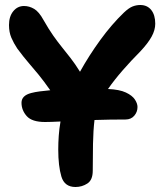

<svg xmlns="http://www.w3.org/2000/svg" viewBox="-20 -733 646 768"><path d="M282 15Q238 15 225.5 -27Q213 -69 213 -135Q213 -162 215 -190Q217 -218 222 -247Q202 -246 186.5 -245.5Q171 -245 160 -245Q108 -245 87 -268.5Q66 -292 66 -322Q66 -351 105 -361Q120 -365 139.5 -367.5Q159 -370 181 -372Q155 -409 135 -433.5Q115 -458 95 -481Q75 -504 49 -539Q35 -560 25.5 -582Q16 -604 16 -633Q16 -667 33 -688Q50 -709 76 -709Q97 -709 116.5 -697.5Q136 -686 154 -653Q175 -616 193 -590.5Q211 -565 228 -544Q245 -523 262.5 -500.5Q280 -478 300 -446Q336 -511 381.5 -573.5Q427 -636 476 -683Q495 -701 510 -707Q525 -713 541 -713Q569 -713 585 -693Q601 -673 601 -638Q601 -613 586.5 -586.5Q572 -560 541 -527Q505 -491 471 -452Q437 -413 412 -377Q458 -375 483.5 -363Q509 -351 519.5 -335Q530 -319 530 -305Q530 -285 517 -270Q504 -255 482 -255Q450 -255 419 -254.5Q388 -254 358 -253Q353 -211 352 -158Q351 -105 351 -50Q351 -13 329.5 1Q308 15 282 15Z"/></svg>

Font: Shantell Sans Normal
Style: Bold
Weight: 700
Designer: Stephen Nixon, Anya Danilova, Shantell Martin
Foundry: Arrow Type
Version: Version 1.009;[a7da0bfa3]